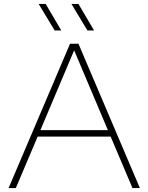

<svg xmlns="http://www.w3.org/2000/svg" viewBox="-20 -964 761 984"><path d="M24 0 339 -740H382L697 0H659L547 -264H173L61 0ZM187 -297H533L360 -706ZM428 -808 346 -944H382L462 -808ZM260 -808 178 -944H214L294 -808Z"/></svg>

Font: Encode Sans Expanded Expanded Thin
Style: Regular
Weight: 100
Width: 7
Designer: Multiple Designers
Foundry: Impallari Type
Version: Version 3.000; ttfautohint (v1.8.3) -l 8 -r 50 -G 200 -x 14 